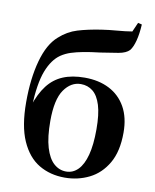

<svg xmlns="http://www.w3.org/2000/svg" viewBox="-94 -928 817 1015"><g transform="rotate(10 314.5 -420.5)"><path d="M323 16Q245 16 184.5 -20Q124 -56 89 -135Q54 -214 54 -342Q54 -469 80.5 -565Q107 -661 159 -706Q202 -745 254.5 -761Q307 -777 379 -788Q418 -794 462 -797.5Q506 -801 542 -807L564 -857L585 -852Q582 -801 572.5 -764.5Q563 -728 548 -709Q530 -690 490 -683Q450 -676 395 -668Q343 -662 306 -655Q269 -648 241 -639Q213 -630 189 -614Q145 -584 119 -516.5Q93 -449 88 -323L82 -325Q105 -395 138.5 -438.5Q172 -482 221 -502.5Q270 -523 337 -523Q413 -523 469.5 -494Q526 -465 557.5 -409Q589 -353 589 -272Q589 -171 552 -107.5Q515 -44 454.5 -14Q394 16 323 16ZM325 -17Q362 -17 389 -44.5Q416 -72 430.5 -126.5Q445 -181 445 -264Q445 -345 430 -393.5Q415 -442 387.5 -464Q360 -486 323 -486Q270 -486 233.5 -434Q197 -382 197 -266Q197 -179 213.5 -124Q230 -69 259 -43Q288 -17 325 -17Z"/></g></svg>

Font: Noto Serif TC
Style: Bold
Weight: 700
Designer: Ryoko NISHIZUKA 西塚涼子 (kana & ideographs); Frank Grießhammer (Latin, Greek & Cyrillic); Wenlong ZHANG 张文龙 (bopomofo); San
Foundry: Adobe
Version: Version 2.002-H1;hotconv 1.1.0;makeotfexe 2.6.0